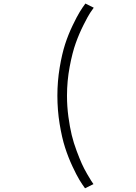

<svg xmlns="http://www.w3.org/2000/svg" viewBox="-20 -822 750 1059"><path d="M449 216.5Q433.5 195.5 418 170Q402.5 144.5 379.2 94.8Q356 45 338.8 -8.5Q321.5 -62 309 -138.2Q296.5 -214.5 296.5 -294Q296.5 -373.5 309.2 -449.5Q322 -525.5 339.2 -578.5Q356.5 -631.5 380.5 -681.5Q404.5 -731.5 419.8 -756.2Q435 -781 451 -802.5L497 -779.5Q488.5 -768 477 -750.8Q465.5 -733.5 441 -685Q416.5 -636.5 397.8 -584.2Q379 -532 364.2 -453.2Q349.5 -374.5 349.5 -294Q349.5 -236 357.2 -178.5Q365 -121 375.5 -77.5Q386 -34 402.8 10.5Q419.5 55 431.5 81.5Q443.5 108 460.5 137.5Q477.5 167 482.5 174.2Q487.5 181.5 495.5 193.5Z"/></svg>

Font: League Mono UltraLight
Style: Regular
Weight: 200
Width: 6
Designer: Tyler Finck
Foundry: The League of Moveable Type / Tyler Finck
Version: Version 2.210